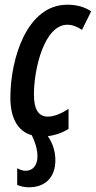

<svg xmlns="http://www.w3.org/2000/svg" viewBox="-20 -570 407 815"><path d="M215 110C215 69 202 36 183 8C216 4 248 -8 271 -23V-108C239 -87 209 -75 183 -75C144 -75 124 -105 124 -169C124 -278 168 -465 266 -465C287 -465 310 -456 328 -443L367 -522C338 -541 305 -550 266 -550C92 -550 24 -317 24 -156C24 -69 55 -13 115 4C129 32 139 64 139 94C139 130 121 155 88 155C77 155 63 150 53 144V215C67 221 84 225 103 225C171 225 215 184 215 110Z"/></svg>

Font: Noto Sans UI Condensed Medium
Style: Italic
Weight: 500
Width: 3
Italic angle: -12°
Designer: Monotype Design Team
Foundry: Monotype Imaging Inc.
Version: Version 1.901